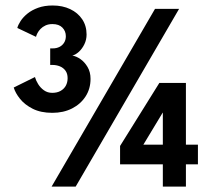

<svg xmlns="http://www.w3.org/2000/svg" viewBox="-20 -693 807 713"><path d="M555.6 -660H645L261 0H171.6ZM44.3 -589.2Q47.3 -600.8 56.6 -615.1Q66 -629.5 82.1 -642.6Q98.1 -655.6 121.5 -664.1Q144.8 -672.6 175.7 -672.6Q212.3 -672.6 240.7 -659.1Q269.1 -645.6 285.3 -621.4Q301.5 -597.2 301.5 -564.9Q301.5 -545.3 293.3 -528.6Q285.2 -512 273.1 -500.8Q260.9 -489.7 248.6 -486.5Q262.8 -484.5 278.5 -473.7Q294.1 -462.8 305.1 -444.3Q316.2 -425.7 316.2 -400Q316.2 -363.4 297.8 -334.9Q279.4 -306.5 247.5 -290.2Q215.6 -274 174.3 -274Q131.6 -274 101.7 -289Q71.9 -304.1 54.4 -325.9Q36.9 -347.8 31 -368L109.8 -406.9Q113.2 -394.5 121.6 -380.8Q130 -367.1 143.2 -357.7Q156.4 -348.2 174 -348.2Q192 -348.2 204.7 -355.3Q217.5 -362.4 224.3 -374.6Q231.1 -386.9 231.1 -402.7Q231.1 -419.4 223.3 -430.3Q215.5 -441.2 202.5 -446.6Q189.5 -451.9 174 -451.9H166.4V-513.3H176.3Q189.7 -513.3 200.7 -518.7Q211.6 -524.2 218 -534.4Q224.5 -544.6 224.5 -558.6Q224.5 -577.4 211.7 -590.5Q199 -603.6 174.8 -603.6Q160 -603.6 149 -598.5Q138 -593.4 130.6 -585.7Q123.2 -578 119.1 -570Q115 -562 113.7 -556.2ZM670.4 -385V-155.8H715V-82.7H670.4V0H584.7V-82.7H425.9V-151L571.7 -385ZM584.7 -155.8V-274.5L584.1 -274.6L512.4 -155.8Z"/></svg>

Font: League Spartan Extralight
Style: Regular
Weight: 200
Foundry: The League of Moveable Type
Version: Version 2.300; ttfautohint (v1.8.3)